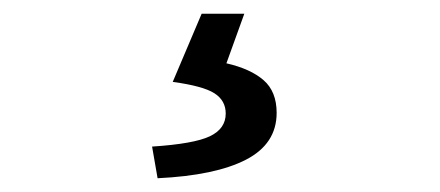

<svg xmlns="http://www.w3.org/2000/svg" viewBox="-20 -29 640 279"><path d="M209 230 201 184Q262 180 285 169Q308 158 308 136Q308 117 291.5 106.5Q275 96 231 90L273 -9H335L309 63Q344 71 363 87.5Q382 104 382 135Q382 180 337.5 203Q293 226 209 230Z"/></svg>

Font: Source Code Pro ExtraLight Medium
Style: Regular
Weight: 500
Monospace: yes
Version: Version 1.018;hotconv 1.0.116;makeotfexe 2.5.65601